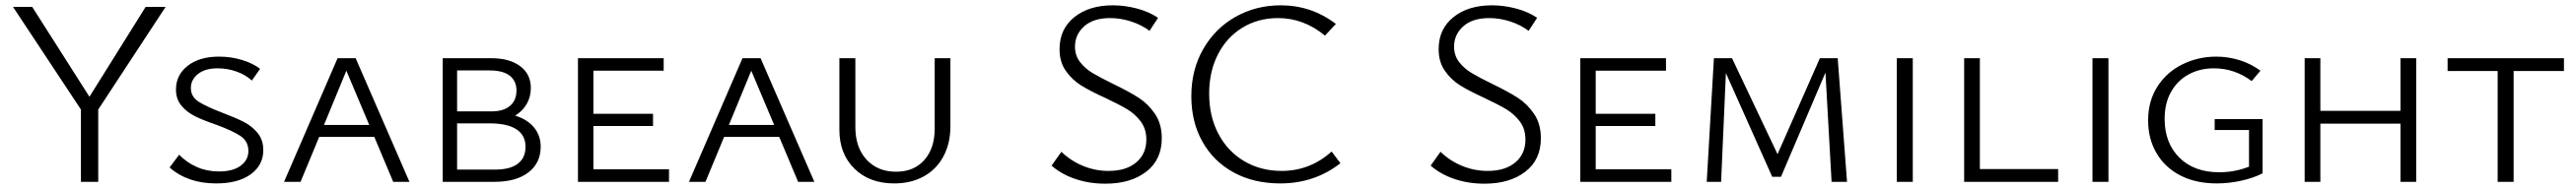

<svg xmlns="http://www.w3.org/2000/svg" viewBox="-20 -684 9675 711"><path d="M349 -272V0H284V-272L29 -658H101L316 -320L527 -658H602Z M789 -216Q742 -232 712 -247Q682 -262 661.5 -286.5Q641 -311 641 -347Q641 -402 685 -436.5Q729 -471 803 -471Q849 -471 890.5 -458Q932 -445 957 -425L926 -381Q902 -403 868 -415Q834 -427 798 -427Q750 -427 723.5 -405.5Q697 -384 697 -353Q697 -320 726 -301.5Q755 -283 815 -260Q865 -241 895.5 -225.5Q926 -210 947.5 -184Q969 -158 969 -119Q969 -63 922 -28.5Q875 6 792 6Q685 6 617 -54L653 -102Q682 -72 720 -55.5Q758 -39 802 -39Q855 -39 884 -60.5Q913 -82 913 -116Q913 -153 882.5 -173Q852 -193 789 -216Z M1386 -169H1179L1109 0H1047L1248 -465H1316L1518 0H1457ZM1367 -214 1281 -418 1197 -214Z M2011 -132Q2011 -71 1965 -35.5Q1919 0 1837 0H1643V-465H1826Q1894 -465 1934 -435Q1974 -405 1974 -353Q1974 -320 1958.5 -293Q1943 -266 1915 -249Q1961 -235 1986 -204.5Q2011 -174 2011 -132ZM1697 -419V-265H1826Q1871 -265 1895.5 -285.5Q1920 -306 1920 -344Q1920 -379 1895 -399Q1870 -419 1819 -419ZM1954 -132Q1954 -175 1920 -197.5Q1886 -220 1817 -220H1697V-46H1839Q1896 -46 1925 -68Q1954 -90 1954 -132Z M2493 -47V0H2151V-465H2473V-418H2209V-256H2433V-210H2209V-47Z M2907 -169H2700L2630 0H2568L2769 -465H2837L3039 0H2978ZM2888 -214 2802 -418 2718 -214Z M3133 -196V-465H3193V-206Q3193 -129 3235 -83.5Q3277 -38 3346 -38Q3413 -38 3452 -82Q3491 -126 3491 -200V-465H3550V-209Q3550 -145 3524 -96Q3498 -47 3450 -20.5Q3402 6 3339 6Q3246 6 3189.5 -49.5Q3133 -105 3133 -196Z M4131 -316Q4074 -342 4040.5 -363Q4007 -384 3983.5 -417.5Q3960 -451 3960 -499Q3960 -575 4015.5 -619.5Q4071 -664 4160 -664Q4205 -664 4250.5 -652Q4296 -640 4330 -617L4298 -568Q4269 -590 4229.5 -603Q4190 -616 4150 -616Q4087 -616 4052.5 -585Q4018 -554 4018 -509Q4018 -475 4037 -450.5Q4056 -426 4084.5 -409Q4113 -392 4162 -368Q4222 -339 4257.5 -316Q4293 -293 4318.5 -255.5Q4344 -218 4344 -164Q4344 -83 4285.5 -38Q4227 7 4132 7Q4071 7 4018.5 -11Q3966 -29 3930 -61L3967 -113Q4002 -79 4048 -60Q4094 -41 4144 -41Q4210 -41 4248 -73Q4286 -105 4286 -159Q4286 -199 4265 -227Q4244 -255 4214 -273Q4184 -291 4131 -316Z M4455 -322Q4455 -422 4500 -500Q4545 -578 4621.5 -621Q4698 -664 4791 -664Q4906 -664 4998 -594L4957 -550Q4877 -616 4781 -616Q4706 -616 4647 -580Q4588 -544 4555 -479.5Q4522 -415 4522 -332Q4522 -246 4557 -180Q4592 -114 4654 -77.5Q4716 -41 4794 -41Q4901 -41 4982 -114L5015 -70Q4918 6 4789 6Q4690 6 4614.5 -35Q4539 -76 4497 -150.5Q4455 -225 4455 -322Z M5555 -316Q5498 -342 5464.5 -363Q5431 -384 5407.5 -417.5Q5384 -451 5384 -499Q5384 -575 5439.5 -619.5Q5495 -664 5584 -664Q5629 -664 5674.5 -652Q5720 -640 5754 -617L5722 -568Q5693 -590 5653.5 -603Q5614 -616 5574 -616Q5511 -616 5476.5 -585Q5442 -554 5442 -509Q5442 -475 5461 -450.5Q5480 -426 5508.5 -409Q5537 -392 5586 -368Q5646 -339 5681.5 -316Q5717 -293 5742.5 -255.5Q5768 -218 5768 -164Q5768 -83 5709.5 -38Q5651 7 5556 7Q5495 7 5442.5 -11Q5390 -29 5354 -61L5391 -113Q5426 -79 5472 -60Q5518 -41 5568 -41Q5634 -41 5672 -73Q5710 -105 5710 -159Q5710 -199 5689 -227Q5668 -255 5638 -273Q5608 -291 5555 -316Z M6258 -47V0H5916V-465H6238V-418H5974V-256H6198V-210H5974V-47Z M6860 0 6837 -411 6670 -19H6637L6463 -409L6445 0H6391L6418 -465H6486L6657 -104L6816 -465H6883L6918 0Z M7105 -465H7165V0H7105Z M7711 -48V0H7358V-465H7417V-48Z M7840 -465H7900V0H7840Z M8479 -236V-32Q8444 -14 8398 -4Q8352 6 8307 6Q8228 6 8170 -24Q8112 -54 8080.5 -108Q8049 -162 8049 -231Q8049 -304 8084 -358.5Q8119 -413 8178 -442Q8237 -471 8305 -471Q8350 -471 8393 -457.5Q8436 -444 8471 -418L8438 -379Q8374 -427 8296 -427Q8244 -427 8202 -404.5Q8160 -382 8135.5 -339Q8111 -296 8111 -237Q8111 -146 8166.5 -91Q8222 -36 8316 -36Q8375 -36 8428 -57V-195H8299V-236Z M9056 -465V0H8997V-219H8696V0H8637V-465H8696V-267H8997V-465Z M9611 -417H9422V0H9362V-417H9174V-465H9611Z"/></svg>

Font: Ysabeau SC Semilight
Style: Regular
Weight: 300
Designer: Christian Thalmann (Catharsis Fonts)
Version: Version 0.003